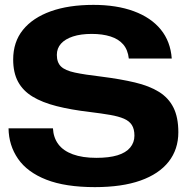

<svg xmlns="http://www.w3.org/2000/svg" viewBox="-20 -758 766 787"><path d="M369 9Q248 9 170 -21.5Q92 -52 54 -107Q16 -162 15 -232H197Q199 -194 219 -167Q239 -140 278.5 -125.5Q318 -111 375 -111Q427 -111 461.5 -121.5Q496 -132 513.5 -153Q531 -174 531 -202Q531 -229 520.5 -245.5Q510 -262 488 -271.5Q466 -281 431.5 -287Q397 -293 348 -299Q271 -308 212 -323Q153 -338 113.5 -362Q74 -386 54 -423Q34 -460 34 -514Q34 -586 74 -635.5Q114 -685 187.5 -711.5Q261 -738 363 -738Q458 -738 528.5 -712Q599 -686 639 -637Q679 -588 684 -518H508Q504 -554 485 -576Q466 -598 433 -608.5Q400 -619 356 -619Q311 -619 279 -608.5Q247 -598 230 -579Q213 -560 213 -533Q213 -502 230 -485.5Q247 -469 287 -460.5Q327 -452 395 -444Q474 -434 533 -420Q592 -406 631.5 -381.5Q671 -357 691 -317Q711 -277 711 -216Q711 -146 671.5 -95.5Q632 -45 556 -18Q480 9 369 9Z"/></svg>

Font: Mona Sans Expanded
Style: Bold
Weight: 700
Width: 7
Designer: Deni Anggara
Foundry: GitHub
Version: Version 2.000